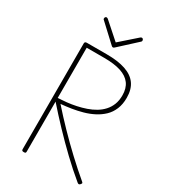

<svg xmlns="http://www.w3.org/2000/svg" viewBox="-293 -1389 1356 1539"><g transform="rotate(30 385.0 -619.0)"><path d="M187 14Q177 14 172.5 10.5Q168 7 168 -2V-982Q168 -990 173 -994Q178 -998 188 -998H371Q475 -998 545 -974.5Q615 -951 650 -902Q685 -853 685 -775Q685 -716 666 -670Q647 -624 613.5 -592Q580 -560 536.5 -537.5Q493 -515 444.5 -501.5Q396 -488 346 -480Q296 -472 249 -468Q317 -391 393 -312.5Q469 -234 549.5 -158.5Q630 -83 712 -14Q719 -8 718 -3.5Q717 1 709 10Q702 17 696 16Q690 15 684 10Q599 -60 516 -139.5Q433 -219 355 -301Q277 -383 206 -464V-2Q206 7 202.5 10.5Q199 14 187 14ZM206 -498Q245 -500 287 -504.5Q329 -509 371.5 -518Q414 -527 454.5 -541Q495 -555 529.5 -575.5Q564 -596 590 -624.5Q616 -653 630.5 -690Q645 -727 645 -775Q645 -840 614.5 -881.5Q584 -923 523 -943Q462 -963 369 -963H206ZM549 -1254Q556 -1254 560.5 -1248.5Q565 -1243 565 -1235Q565 -1232 564 -1229.5Q563 -1227 560 -1224L402 -1079Q397 -1074 393.5 -1072Q390 -1070 386 -1070Q382 -1070 378.5 -1072Q375 -1074 370 -1079L213 -1225Q209 -1228 208.5 -1231Q208 -1234 208 -1236Q208 -1244 212.5 -1249Q217 -1254 224 -1254Q227 -1254 230.5 -1252Q234 -1250 237 -1248L386 -1116L536 -1248Q539 -1250 542 -1252Q545 -1254 549 -1254Z"/></g></svg>

Font: Playwrite NG Modern Thin
Style: Regular
Weight: 250
Designer: Veronika Burian, José Scaglione
Foundry: TypeTogether
Version: Version 1.002